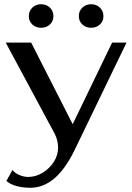

<svg xmlns="http://www.w3.org/2000/svg" viewBox="-20 -691 625 906"><path d="M10 163 39 111Q50 126 71.5 135Q93 144 113 144Q148 144 180.5 124.5Q213 105 233.5 73.5Q254 42 254 6Q254 -29 238 -60L7 -490H127L323 -105L509 -490H577L333 15Q289 106 237 150.5Q185 195 123 195Q87 195 58 187Q29 179 10 163ZM116 -615Q116 -639 132.5 -655Q149 -671 174 -671Q199 -671 215.5 -655Q232 -639 232 -615Q232 -591 215.5 -575.5Q199 -560 174 -560Q149 -560 132.5 -575.5Q116 -591 116 -615ZM352 -615Q352 -639 368.5 -655Q385 -671 410 -671Q435 -671 451.5 -655Q468 -639 468 -615Q468 -591 451.5 -575.5Q435 -560 410 -560Q385 -560 368.5 -575.5Q352 -591 352 -615Z"/></svg>

Font: Fahkwang Medium
Style: Regular
Weight: 500
Version: Version 1.000; ttfautohint (v1.6)